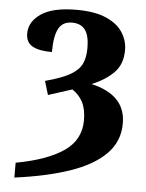

<svg xmlns="http://www.w3.org/2000/svg" viewBox="-55 -593 669 877"><g transform="rotate(5 279.5 -154.0)"><path d="M44 172Q186 146 262 94Q338 42 338 -48Q338 -99 321 -131.5Q304 -164 273 -184L164 -149L145 -212Q220 -232 258.5 -254Q297 -276 311 -305.5Q325 -335 325 -378Q325 -436 305 -462Q285 -488 245 -488Q202 -488 183.5 -453.5Q165 -419 165 -346Q106 -346 75.5 -363Q45 -380 45 -421Q45 -475 98.5 -511.5Q152 -548 261 -548Q345 -548 397 -525Q449 -502 473 -464.5Q497 -427 497 -384Q497 -319 459 -280.5Q421 -242 358 -216Q435 -199 475.5 -157.5Q516 -116 516 -49Q516 34 458.5 91.5Q401 149 295 185Q189 221 44 240Z"/></g></svg>

Font: Noto Serif ExtraBold
Style: Regular
Weight: 800
Designer: Monotype Design Team
Foundry: Monotype Imaging Inc.
Version: Version 2.014